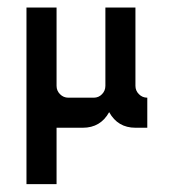

<svg xmlns="http://www.w3.org/2000/svg" viewBox="-20 -332 452 499"><path d="M127 -312.5V-108.9Q127 -96.2 136 -87.2Q145 -78.1 157.7 -78.1H223.6Q236.3 -78.1 245.1 -87.2Q253.9 -96.2 253.9 -108.9V-312.5H332V-108.9Q332 -96.2 341.1 -87.2Q350.1 -78.1 362.8 -78.1V0H332Q286.1 0 263.7 -40.5Q241.2 0 195.3 0H127V146.5H48.8V-312.5Z"/></svg>

Font: California Gothic
Style: Regular
Weight: 400
Version: Version 2.2;